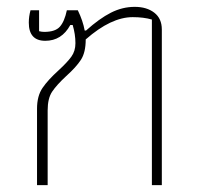

<svg xmlns="http://www.w3.org/2000/svg" viewBox="-20 -540 582 560"><path d="M88 -223Q88 -260 104 -283.5Q120 -307 151 -335Q176 -358 188 -374.5Q200 -391 200 -414Q200 -440 192 -467H185Q160 -421 112 -421Q64 -421 64 -474Q64 -492 69 -510H94V-449Q102 -447 109 -447Q141 -447 154.5 -462Q168 -477 175 -510H207Q222 -479 227 -451H231Q270 -486 303.5 -503Q337 -520 373 -520Q408 -520 430 -503Q452 -486 452 -454V0H423V-483Q399 -490 367 -490Q304 -490 230 -425Q230 -387 216 -365.5Q202 -344 173 -318Q145 -292 132 -272.5Q119 -253 119 -218V0H88Z"/></svg>

Font: Athiti ExtraLight
Style: Regular
Weight: 275
Designer: CadsonDemak Team
Foundry: CadsonDemak
Version: Version 1.033